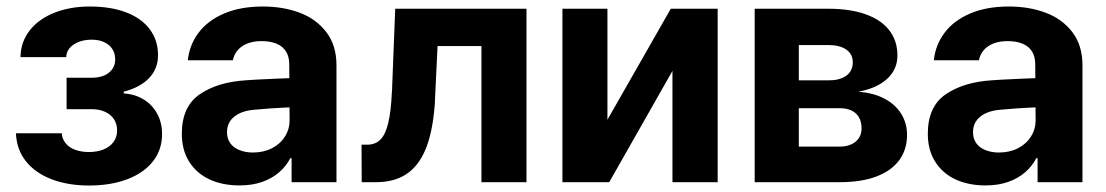

<svg xmlns="http://www.w3.org/2000/svg" viewBox="-20 -557 3382 587"><path d="M251.8 -92.2Q277.1 -92.2 296.6 -100.1Q316 -108 327 -122.9Q338 -137.8 338 -158.4Q338 -178.1 328.3 -192.7Q318.7 -207.2 301.1 -215.2Q283.6 -223.2 260.2 -223.2H183.6V-319.4H260.2Q294.3 -319.4 313.3 -335.1Q332.2 -350.9 332.2 -375.2Q332.2 -393.7 323.5 -407.1Q314.7 -420.6 298.5 -428.1Q282.3 -435.7 260.3 -435.7Q238.3 -435.7 220.8 -428.9Q203.3 -422.1 193.1 -410.2Q182.9 -398.3 182.4 -382.3H42.6Q43.4 -429.2 71.1 -464.3Q98.8 -499.4 146.9 -518.3Q195.1 -537.1 254.2 -537.1Q318.7 -537.1 365.7 -519.2Q412.8 -501.2 437.9 -467.5Q463.1 -433.9 463.1 -388Q463.1 -346.7 435.6 -318.1Q408.2 -289.5 358.3 -276.8V-271.4Q391.3 -269.4 418 -253.7Q444.6 -238 460 -210.4Q475.5 -182.9 475.5 -146.9Q475.5 -98.9 447.3 -63.3Q419.2 -27.8 368.6 -8.8Q318 10.2 252.2 10.2Q188.8 10.2 138.7 -8.6Q88.6 -27.5 59.7 -63.4Q30.7 -99.4 28.7 -149.6H168.9Q169.8 -132.6 180.4 -119.3Q191 -106.1 209.6 -99.1Q228.3 -92.2 251.8 -92.2Z M803.3 -225.3 756.5 -221.4Q717.9 -218 696 -200.2Q674 -182.4 674 -152.6Q674 -133 684.1 -119.1Q694.1 -105.2 712.3 -98Q730.5 -90.7 753.3 -90.7Q785.9 -90.7 811.4 -103.8Q836.9 -116.9 851.1 -139.5Q865.4 -162.1 865.4 -189.6L864.3 -360.7Q864.3 -383.3 854.7 -399.2Q845.1 -415.1 826 -423.2Q806.9 -431.3 780.1 -431.3Q743.9 -431.3 720.8 -415.9Q697.8 -400.5 691.9 -372.7H554.3Q559 -419.5 587.1 -456.9Q615.2 -494.3 665.3 -515.7Q715.3 -537.1 783.5 -537.1Q845.4 -537.1 896 -518.2Q946.5 -499.3 977.6 -458.9Q1008.7 -418.5 1008.7 -357.3V0H871.5V-73.4H867.6Q854.5 -48.4 833.1 -30Q811.7 -11.5 781.5 -0.8Q751.2 9.9 712.1 9.9Q660.8 9.9 621.2 -8.2Q581.5 -26.4 558.7 -62.1Q535.9 -97.8 535.9 -148.2Q535.9 -231.2 590.6 -268.7Q645.3 -306.3 732.9 -311.6Q747.6 -313.1 823.3 -316.4L871.3 -318.3L872.2 -229Q852.4 -228.4 803.3 -225.3Z M1085.3 -114.7H1102.8Q1127.4 -114.7 1142.8 -130Q1158.3 -145.3 1166.8 -180.2Q1175.3 -215.2 1178.1 -275.6Q1178.7 -280.8 1178.9 -285.8Q1179.1 -290.7 1179.1 -295.9L1188.3 -530.3H1589.6V0H1451.9V-416.1H1317.7L1309.9 -253Q1309.9 -247.2 1309.4 -240.8Q1308.9 -234.5 1308.4 -228.1Q1301.4 -147.8 1280 -98Q1258.7 -48.2 1221.5 -24.1Q1184.4 0 1129.7 0H1085.9Z M2030.8 -530.3H2174.1V0H2035.9V-340.3L1842.6 0H1699.5V-530.3H1837.1V-191Z M2287.3 -530.3H2512.4Q2578.3 -530.3 2625.6 -513.7Q2672.8 -497.2 2698.3 -465Q2723.7 -432.7 2723.7 -387.4Q2723.7 -344.9 2692.2 -315.9Q2660.7 -286.9 2603.5 -276.5Q2650.1 -273.3 2683.7 -255.6Q2717.3 -237.9 2735.2 -209.2Q2753.1 -180.4 2753.1 -144.8Q2753.1 -99.9 2729.3 -67.4Q2705.5 -34.9 2659.4 -17.4Q2613.2 0 2547.3 0H2287.3ZM2614.1 -164.3Q2614.1 -183.9 2606.3 -197.9Q2598.5 -211.8 2583.5 -219Q2568.4 -226.2 2547.3 -226.2H2422.2V-108.8H2547.3Q2568 -108.8 2583.1 -115.9Q2598.1 -122.9 2606.1 -135.2Q2614.1 -147.4 2614.1 -164.3ZM2587.2 -366.2Q2587.2 -391.6 2567.3 -405.4Q2547.4 -419.3 2512.4 -419.3H2422.2V-311.5H2515.8Q2538 -311.5 2554.3 -318.3Q2570.5 -325.1 2578.9 -337.2Q2587.2 -349.4 2587.2 -366.2Z M3084.1 -225.3 3037.2 -221.4Q2998.7 -218 2976.7 -200.2Q2954.8 -182.4 2954.8 -152.6Q2954.8 -133 2964.8 -119.1Q2974.8 -105.2 2993 -98Q3011.2 -90.7 3034.1 -90.7Q3066.7 -90.7 3092.2 -103.8Q3117.6 -116.9 3131.9 -139.5Q3146.2 -162.1 3146.2 -189.6L3145 -360.7Q3145 -383.3 3135.5 -399.2Q3125.9 -415.1 3106.7 -423.2Q3087.6 -431.3 3060.9 -431.3Q3024.6 -431.3 3001.6 -415.9Q2978.6 -400.5 2972.7 -372.7H2835Q2839.8 -419.5 2867.9 -456.9Q2896 -494.3 2946 -515.7Q2996.1 -537.1 3064.2 -537.1Q3126.1 -537.1 3176.7 -518.2Q3227.3 -499.3 3258.4 -458.9Q3289.4 -418.5 3289.4 -357.3V0H3152.2V-73.4H3148.3Q3135.2 -48.4 3113.8 -30Q3092.4 -11.5 3062.2 -0.8Q3032 9.9 2992.9 9.9Q2941.6 9.9 2901.9 -8.2Q2862.3 -26.4 2839.5 -62.1Q2816.6 -97.8 2816.6 -148.2Q2816.6 -231.2 2871.4 -268.7Q2926.1 -306.3 3013.7 -311.6Q3028.4 -313.1 3104.1 -316.4L3152 -318.3L3153 -229Q3133.1 -228.4 3084.1 -225.3Z"/></svg>

Font: Pretendard GOV Variable
Style: Regular
Weight: 400
Designer: Base glyphs from Inter by Rasmus Andersson; Hangul glyphs from Noto Sans CJK(Source Han Sans) by Jang Soo-young and Kang
Foundry: Kil Hyung-jin
Version: Version 1.307;Glyphs 3.2 (3192)